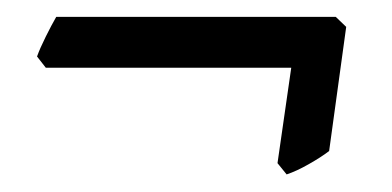

<svg xmlns="http://www.w3.org/2000/svg" viewBox="-20 -324 459 225"><path d="M385.7 -292.5 365.7 -147Q356 -139.6 341.8 -131.6Q327.6 -123.5 315.9 -119.6L305.2 -132.8L321.3 -244.6H33.7L23.4 -257.8Q26.9 -267.6 33.7 -281.2Q40.5 -294.9 45.9 -304.2Q151.9 -304.2 216.3 -304.2Q280.8 -304.2 314.2 -304.2Q347.7 -304.2 359.9 -304.2Q372.1 -304.2 372.8 -304.2Q373.5 -304.2 373.5 -304.2Z"/></svg>

Font: Gentium Book Plus
Style: Italic
Weight: 400
Italic angle: -8°
Designer: Victor Gaultney, Annie Olsen, Iska Routamaa, Becca Hirsbrunner
Foundry: SIL International
Version: Version 6.101